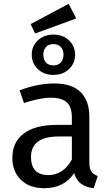

<svg xmlns="http://www.w3.org/2000/svg" viewBox="-20 -978 584 1010"><path d="M494 -52 473 12Q432 7 407 -11Q382 -29 370 -67Q317 12 213 12Q135 12 90 -32Q45 -76 45 -147Q45 -231 105.5 -276Q166 -321 277 -321H358V-360Q358 -416 331 -440Q304 -464 248 -464Q190 -464 106 -436L83 -503Q181 -539 265 -539Q358 -539 404 -493.5Q450 -448 450 -364V-123Q450 -91 461 -75.5Q472 -60 494 -52ZM358 -139V-260H289Q143 -260 143 -152Q143 -105 166 -81Q189 -57 234 -57Q313 -57 358 -139ZM375 -690Q375 -645 343 -614.5Q311 -584 261 -584Q211 -584 179 -614.5Q147 -645 147 -690Q147 -735 179 -765.5Q211 -796 261 -796Q311 -796 343 -765.5Q375 -735 375 -690ZM208 -690Q208 -664 222 -649Q236 -634 261 -634Q285 -634 299.5 -649Q314 -664 314 -690Q314 -716 300 -731Q286 -746 261 -746Q236 -746 222 -731Q208 -716 208 -690ZM381 -881 165 -802 141 -851 341 -958Z"/></svg>

Font: FiraGOUPP
Style: Medium
Weight: 400
Designer: bBox Type
Foundry: bBox Type GmbH
Version: Version 1.001